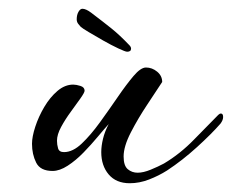

<svg xmlns="http://www.w3.org/2000/svg" viewBox="-20 -403 529 438"><path d="M276 15Q245 15 228 -5Q211 -25 211 -56Q211 -70 215 -86.5Q219 -103 228 -120Q218 -109 203 -91Q188 -73 170.5 -55Q153 -37 134.5 -25Q116 -13 100 -13Q72 -13 62.5 -32Q53 -51 53 -75Q53 -91 60.5 -114Q68 -137 81 -159Q94 -181 111 -195.5Q128 -210 147 -210Q154 -210 163.5 -207Q173 -204 173 -196Q173 -192 163.5 -178.5Q154 -165 141.5 -148Q129 -131 119.5 -113.5Q110 -96 110 -82Q110 -73 112.5 -64.5Q115 -56 126 -56Q146 -56 166.5 -75.5Q187 -95 208 -124Q229 -153 248.5 -181.5Q268 -210 284.5 -229.5Q301 -249 313 -249Q327 -249 338.5 -239.5Q350 -230 350 -216Q337 -196 316 -164.5Q295 -133 278.5 -101Q262 -69 262 -46Q262 -25 271.5 -17Q281 -9 294 -9Q307 -9 324 -16Q341 -23 354 -30Q391 -52 423 -85Q455 -118 478 -141Q481 -144 484 -144Q489 -144 489 -136Q489 -129 483 -121Q463 -98 429.5 -67.5Q396 -37 361 -14Q342 -2 320 6.5Q298 15 276 15ZM270 -285Q266 -285 250 -292.5Q234 -300 215.5 -310.5Q197 -321 182 -330Q167 -339 164 -342Q162 -344 158.5 -348.5Q155 -353 155 -359Q155 -369 159 -376Q163 -383 168 -383Q176 -383 188 -374Q217 -352 235 -337.5Q253 -323 275 -300Q279 -296 279 -292Q279 -285 270 -285Z"/></svg>

Font: Corinthia
Style: Bold
Weight: 700
Designer: Robert E. Leuschke
Foundry: Robert E. Leuschke
Version: Version 1.013; ttfautohint (v1.8.3)